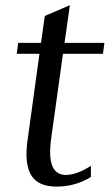

<svg xmlns="http://www.w3.org/2000/svg" viewBox="-20 -691 414 722"><path d="M321.8 -25.4Q263.2 10.7 192.9 10.7Q122.6 10.7 96.9 -32.7Q71.3 -76.2 83.5 -163.1L128.4 -488.8H43L48.3 -529.8H134.3L148.4 -630.9L242.7 -671.4L222.7 -529.8H372.6L367.2 -488.8H216.8L172.4 -169.9Q153.3 -33.2 227.5 -33.2Q268.6 -33.2 321.8 -67.4Z"/></svg>

Font: NoticiaText-Italic
Style: Italic
Weight: 400
Italic angle: -8°
Designer: JM Sole
Foundry: JM Sole
Version: Version 1.003